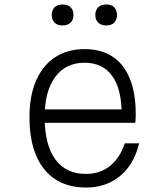

<svg xmlns="http://www.w3.org/2000/svg" viewBox="-20 -826 740 860"><path d="M161 -336H548L525 -314Q525 -427 482.5 -486Q440 -545 359 -545Q274 -545 227 -481Q180 -417 180 -302Q180 -178 227.5 -112.5Q275 -47 365 -47Q428 -47 472.5 -82.5Q517 -118 539 -184H603Q588 -121 555 -77Q522 -33 474 -9.5Q426 14 365 14Q284 14 227.5 -23Q171 -60 141.5 -130Q112 -200 112 -302Q112 -397 142 -465.5Q172 -534 227.5 -570Q283 -606 359 -606Q433 -606 484 -572.5Q535 -539 561.5 -474Q588 -409 588 -315Q588 -305 587.5 -295Q587 -285 586 -276H161ZM260 -712Q237 -712 224.5 -724.5Q212 -737 212 -759Q212 -781 224.5 -793.5Q237 -806 260 -806Q283 -806 296 -793.5Q309 -781 309 -759Q309 -737 296 -724.5Q283 -712 260 -712ZM456 -712Q433 -712 420 -724.5Q407 -737 407 -759Q407 -781 420 -793.5Q433 -806 456 -806Q479 -806 491.5 -793.5Q504 -781 504 -759Q504 -737 491.5 -724.5Q479 -712 456 -712Z"/></svg>

Font: Martian Mono SemiExpanded ExtraLight
Style: Regular
Weight: 250
Monospace: yes
Version: Version 0.930